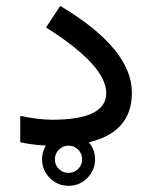

<svg xmlns="http://www.w3.org/2000/svg" viewBox="-20 -490 510 644"><path d="M121.1 44.4Q121.1 7.8 147.2 -18.3Q173.3 -44.4 210 -44.4Q246.6 -44.4 272.7 -18.3Q298.8 7.8 298.8 44.4Q298.8 81.1 272.7 107.2Q246.6 133.3 210 133.3Q173.3 133.3 147.2 107.2Q121.1 81.1 121.1 44.4ZM164.1 44.4Q164.1 63.5 177.5 76.7Q190.9 89.8 210 89.8Q229 89.8 242.2 76.7Q255.4 63.5 255.4 44.4Q255.4 25.4 242.2 12Q229 -1.5 210 -1.5Q190.9 -1.5 177.5 12Q164.1 25.4 164.1 44.4ZM47.9 -101.1Q110.4 -88.4 154.8 -88.4Q336.4 -88.4 336.4 -177.7Q336.4 -270.5 134.3 -397.9L182.1 -470.2Q422.4 -326.7 422.4 -179.2Q422.4 -1 161.1 -1Q130.4 -1 102.1 -4.2Q73.7 -7.3 47.9 -12.7Z"/></svg>

Font: Vazir WOL-UI
Style: Regular-WOL-UI
Weight: 400
Designer: Saber Rastikerdar
Foundry: Saber Rastikerdar
Version: Version 30.1.0